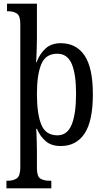

<svg xmlns="http://www.w3.org/2000/svg" viewBox="-20 -780 569 1040"><path d="M15 240V199H22Q52 199 71 186Q90 173 90 126V-650Q90 -695 71 -707Q52 -719 25 -719H18V-760H180V-572Q180 -550 179 -520.5Q178 -491 177 -468Q176 -445 175 -443H178Q196 -490 227.5 -518Q259 -546 309 -546Q393 -546 438 -479.5Q483 -413 483 -269Q483 -124 438 -56.5Q393 11 309 11Q259 11 228.5 -14.5Q198 -40 180 -82H176Q177 -79 177.5 -60Q178 -41 179 -15Q180 11 180 34V131Q180 176 199 187.5Q218 199 248 199H258V240ZM291 -47Q345 -47 368.5 -105.5Q392 -164 392 -272Q392 -379 368.5 -434Q345 -489 290 -489Q227 -489 203.5 -432Q180 -375 180 -271Q180 -164 203.5 -105.5Q227 -47 291 -47Z"/></svg>

Font: Noto Serif Thai Condensed
Style: Regular
Weight: 400
Width: 3
Designer: Monotype Design Team
Foundry: Monotype Imaging Inc.
Version: Version 2.002; ttfautohint (v1.8.4.7-5d5b)